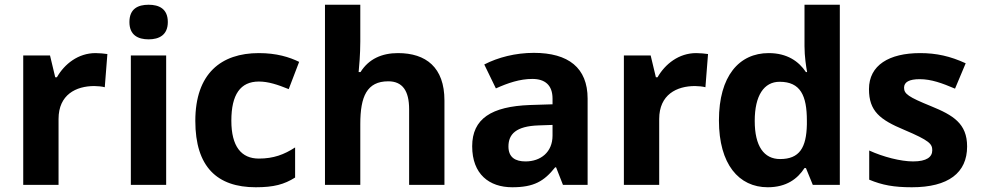

<svg xmlns="http://www.w3.org/2000/svg" viewBox="-20 -873 4138 810"><path d="M383 -649C310 -649 252 -603 220 -547H213L191 -639H78V-93H227V-371C227 -474 301 -510 378 -510C391 -510 412 -508 422 -505L433 -645C421 -647 398 -649 383 -649Z M607 -853C562 -853 526 -836 526 -780C526 -725 562 -707 607 -707C651 -707 688 -725 688 -780C688 -836 651 -853 607 -853ZM681 -639H532V-93H681Z M1059 -83C1135 -83 1179 -95 1225 -124V-251C1179 -221 1134 -204 1072 -204C998 -204 956 -255 956 -364C956 -474 994 -529 1072 -529C1112 -529 1151 -516 1198 -497L1242 -612C1201 -632 1147 -649 1072 -649C913 -649 804 -563 804 -363C804 -169 896 -83 1059 -83Z M1500 -698V-853H1351V-93H1500V-350C1500 -466 1528 -530 1618 -530C1678 -530 1706 -490 1706 -412V-93H1855V-449C1855 -589 1777 -649 1659 -649C1592 -649 1536 -625 1501 -569H1493C1495 -589 1500 -644 1500 -698Z M2232 -650C2155 -650 2081 -631 2023 -601L2072 -500C2123 -523 2173 -540 2226 -540C2279 -540 2311 -514 2311 -457V-433L2216 -430C2053 -424 1972 -372 1972 -256C1972 -138 2044 -83 2141 -83C2232 -83 2275 -108 2322 -167H2326L2355 -93H2459V-457C2459 -587 2378 -650 2232 -650ZM2253 -344 2311 -346V-301C2311 -231 2261 -192 2197 -192C2154 -192 2125 -209 2125 -255C2125 -307 2157 -341 2253 -344Z M2917 -649C2844 -649 2786 -603 2754 -547H2747L2725 -639H2612V-93H2761V-371C2761 -474 2835 -510 2912 -510C2925 -510 2946 -508 2956 -505L2967 -645C2955 -647 2932 -649 2917 -649Z M3219 -83C3298 -83 3345 -119 3374 -164H3380L3409 -93H3523V-853H3374V-678C3374 -635 3381 -590 3385 -569H3380C3350 -614 3301 -649 3223 -649C3098 -649 3013 -552 3013 -365C3013 -180 3097 -83 3219 -83ZM3271 -202C3203 -202 3164 -256 3164 -363C3164 -470 3203 -528 3269 -528C3357 -528 3384 -470 3384 -364V-348C3382 -250 3353 -202 3271 -202Z M4060 -255C4060 -352 4001 -387 3908 -425C3812 -464 3794 -477 3794 -503C3794 -527 3816 -539 3860 -539C3909 -539 3955 -522 4009 -499L4054 -606C3989 -636 3930 -649 3862 -649C3731 -649 3646 -598 3646 -497C3646 -404 3692 -368 3795 -325C3901 -280 3913 -266 3913 -239C3913 -211 3890 -192 3832 -192C3780 -192 3706 -211 3647 -238V-115C3702 -92 3751 -83 3827 -83C3981 -83 4060 -144 4060 -255Z"/></svg>

Font: Noto Sans Telugu UI
Style: Bold
Weight: 700
Designer: Jelle Bosma - Monotype Design Team
Foundry: Monotype Imaging Inc.
Version: Version 2.005